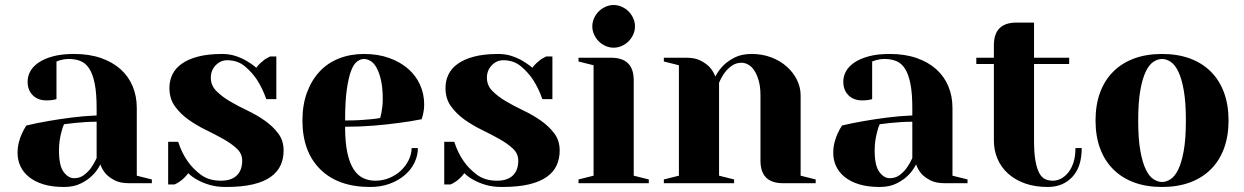

<svg xmlns="http://www.w3.org/2000/svg" viewBox="-20 -730 4955 765"><path d="M235 -235Q229 -222 225 -205Q221 -191 218 -172Q215 -153 215 -130Q215 -70 233.5 -45Q252 -20 275 -20Q298 -20 314.5 -32.5Q331 -45 342 -60Q355 -78 365 -100V-245Q342 -245 319 -243.5Q296 -242 277 -240Q255 -237 235 -235ZM275 -515Q335 -515 381.5 -499Q428 -483 460 -454.5Q492 -426 508.5 -386.5Q525 -347 525 -300V-30L585 -15V0H495Q459 0 437 -11.5Q415 -23 402 -37Q387 -54 380 -75Q367 -49 347 -30Q330 -13 302 1Q274 15 235 15Q188 15 153.5 4.5Q119 -6 96 -24.5Q73 -43 61.5 -67.5Q50 -92 50 -120Q50 -143 55 -162.5Q60 -182 67 -197Q75 -215 85 -230Q127 -240 174 -248Q214 -255 264 -261.5Q314 -268 365 -270V-300Q365 -358 357.5 -396Q350 -434 336 -456Q322 -478 301.5 -486.5Q281 -495 255 -495Q244 -495 235 -493.5Q226 -492 219 -490Q211 -487 205 -485V-335Q198 -333 192 -332Q186 -331 179.5 -330.5Q173 -330 165 -330Q131 -330 110.5 -350.5Q90 -371 90 -405Q90 -426 100.5 -445.5Q111 -465 133.5 -480.5Q156 -496 191 -505.5Q226 -515 275 -515Z M880 15Q844 15 816.5 7Q789 -1 769 -12Q746 -24 730 -40Q722 -29 712.5 -20Q703 -11 695 -6Q685 1 675 5H650V-165H690Q704 -121 728 -87Q748 -58 780 -34Q812 -10 860 -10Q902 -10 923.5 -31Q945 -52 945 -90Q945 -118 923.5 -138Q902 -158 870 -176Q838 -194 800 -212.5Q762 -231 730 -254Q698 -277 676.5 -307Q655 -337 655 -380Q655 -408 666.5 -432.5Q678 -457 703.5 -475.5Q729 -494 769 -504.5Q809 -515 865 -515Q895 -515 920 -506.5Q945 -498 963 -487Q984 -475 1001 -460Q1009 -471 1018.5 -479.5Q1028 -488 1036 -494Q1046 -500 1056 -505H1081V-335H1041Q1026 -378 1004 -412Q985 -441 956 -465.5Q927 -490 885 -490Q859 -490 839.5 -470Q820 -450 820 -420Q820 -390 841.5 -368Q863 -346 895 -327Q927 -308 965 -290Q1003 -272 1035 -249.5Q1067 -227 1088.5 -198.5Q1110 -170 1110 -130Q1110 -98 1098 -71.5Q1086 -45 1059 -25.5Q1032 -6 988 4.5Q944 15 880 15Z M1355 -250Q1389 -250 1415 -251.5Q1441 -253 1459 -255Q1480 -257 1495 -260Q1497 -270 1500 -282Q1502 -293 1503.5 -306.5Q1505 -320 1505 -335Q1505 -380 1498 -410.5Q1491 -441 1480.5 -460Q1470 -479 1456.5 -487Q1443 -495 1430 -495Q1417 -495 1403.5 -485.5Q1390 -476 1379.5 -449.5Q1369 -423 1362 -375Q1355 -327 1355 -250ZM1455 15Q1327 15 1256 -55.5Q1185 -126 1185 -250Q1185 -312 1203 -361Q1221 -410 1253 -444.5Q1285 -479 1330.5 -497Q1376 -515 1430 -515Q1486 -515 1530.5 -499Q1575 -483 1606 -456Q1637 -429 1653.5 -392.5Q1670 -356 1670 -315Q1670 -301 1668.5 -290.5Q1667 -280 1665 -272Q1662 -262 1660 -255Q1616 -246 1567 -240Q1525 -234 1470 -229.5Q1415 -225 1355 -225Q1355 -163 1364 -121.5Q1373 -80 1389 -55.5Q1405 -31 1427 -20.5Q1449 -10 1475 -10Q1505 -10 1531.5 -21Q1558 -32 1577.5 -50.5Q1597 -69 1608.5 -92.5Q1620 -116 1620 -140H1645Q1645 -110 1631.5 -82Q1618 -54 1593 -32.5Q1568 -11 1533 2Q1498 15 1455 15Z M1980 15Q1944 15 1916.5 7Q1889 -1 1869 -12Q1846 -24 1830 -40Q1822 -29 1812.5 -20Q1803 -11 1795 -6Q1785 1 1775 5H1750V-165H1790Q1804 -121 1828 -87Q1848 -58 1880 -34Q1912 -10 1960 -10Q2002 -10 2023.5 -31Q2045 -52 2045 -90Q2045 -118 2023.5 -138Q2002 -158 1970 -176Q1938 -194 1900 -212.5Q1862 -231 1830 -254Q1798 -277 1776.5 -307Q1755 -337 1755 -380Q1755 -408 1766.5 -432.5Q1778 -457 1803.5 -475.5Q1829 -494 1869 -504.5Q1909 -515 1965 -515Q1995 -515 2020 -506.5Q2045 -498 2063 -487Q2084 -475 2101 -460Q2109 -471 2118.5 -479.5Q2128 -488 2136 -494Q2146 -500 2156 -505H2181V-335H2141Q2126 -378 2104 -412Q2085 -441 2056 -465.5Q2027 -490 1985 -490Q1959 -490 1939.5 -470Q1920 -450 1920 -420Q1920 -390 1941.5 -368Q1963 -346 1995 -327Q2027 -308 2065 -290Q2103 -272 2135 -249.5Q2167 -227 2188.5 -198.5Q2210 -170 2210 -130Q2210 -98 2198 -71.5Q2186 -45 2159 -25.5Q2132 -6 2088 4.5Q2044 15 1980 15Z M2340 -625Q2340 -642 2347 -657.5Q2354 -673 2365.5 -684.5Q2377 -696 2392.5 -703Q2408 -710 2425 -710Q2442 -710 2457.5 -703Q2473 -696 2484.5 -684.5Q2496 -673 2503 -657.5Q2510 -642 2510 -625Q2510 -608 2503 -592.5Q2496 -577 2484.5 -565.5Q2473 -554 2457.5 -547Q2442 -540 2425 -540Q2408 -540 2392.5 -547Q2377 -554 2365.5 -565.5Q2354 -577 2347 -592.5Q2340 -608 2340 -625ZM2415 -500Q2505 -500 2505 -410V-30L2565 -15V0H2285V-15L2345 -30V-470L2285 -485V-500Z M3010 -350Q3010 -384 3003 -408.5Q2996 -433 2985.5 -449Q2975 -465 2961.5 -472.5Q2948 -480 2935 -480Q2912 -480 2895 -467.5Q2878 -455 2867 -440Q2854 -422 2845 -400V-30L2905 -15V0H2625V-15L2685 -30V-470L2625 -485V-500H2715Q2750 -500 2772.5 -488Q2795 -476 2808 -462Q2823 -445 2830 -425Q2843 -450 2863 -470Q2880 -487 2907.5 -501Q2935 -515 2975 -515Q3018 -515 3054 -501Q3090 -487 3115.5 -464Q3141 -441 3155.5 -411.5Q3170 -382 3170 -350V-30L3230 -15V0H3100Q3010 0 3010 -90Z M3485 -235Q3479 -222 3475 -205Q3471 -191 3468 -172Q3465 -153 3465 -130Q3465 -70 3483.5 -45Q3502 -20 3525 -20Q3548 -20 3564.5 -32.5Q3581 -45 3592 -60Q3605 -78 3615 -100V-245Q3592 -245 3569 -243.5Q3546 -242 3527 -240Q3505 -237 3485 -235ZM3525 -515Q3585 -515 3631.5 -499Q3678 -483 3710 -454.5Q3742 -426 3758.5 -386.5Q3775 -347 3775 -300V-30L3835 -15V0H3745Q3709 0 3687 -11.5Q3665 -23 3652 -37Q3637 -54 3630 -75Q3617 -49 3597 -30Q3580 -13 3552 1Q3524 15 3485 15Q3438 15 3403.5 4.5Q3369 -6 3346 -24.5Q3323 -43 3311.5 -67.5Q3300 -92 3300 -120Q3300 -143 3305 -162.5Q3310 -182 3317 -197Q3325 -215 3335 -230Q3377 -240 3424 -248Q3464 -255 3514 -261.5Q3564 -268 3615 -270V-300Q3615 -358 3607.5 -396Q3600 -434 3586 -456Q3572 -478 3551.5 -486.5Q3531 -495 3505 -495Q3494 -495 3485 -493.5Q3476 -492 3469 -490Q3461 -487 3455 -485V-335Q3448 -333 3442 -332Q3436 -331 3429.5 -330.5Q3423 -330 3415 -330Q3381 -330 3360.5 -350.5Q3340 -371 3340 -405Q3340 -426 3350.5 -445.5Q3361 -465 3383.5 -480.5Q3406 -496 3441 -505.5Q3476 -515 3525 -515Z M3940 -550Q3940 -640 4030 -640H4100V-500H4240V-475H4100V-170Q4100 -121 4105.5 -90Q4111 -59 4120.5 -41Q4130 -23 4144 -16.5Q4158 -10 4175 -10Q4192 -10 4208 -18.5Q4224 -27 4237 -43.5Q4250 -60 4257.5 -84Q4265 -108 4265 -140H4290Q4290 -65 4252.5 -25Q4215 15 4155 15Q4104 15 4064.5 1Q4025 -13 3997 -38Q3969 -63 3954.5 -97Q3940 -131 3940 -170V-475H3870V-500H3940Z M4610 -5Q4627 -5 4644 -16Q4661 -27 4674.5 -54.5Q4688 -82 4696.5 -129.5Q4705 -177 4705 -250Q4705 -323 4696.5 -370.5Q4688 -418 4674.5 -445.5Q4661 -473 4644 -484Q4627 -495 4610 -495Q4593 -495 4576 -484Q4559 -473 4545.5 -445.5Q4532 -418 4523.5 -370.5Q4515 -323 4515 -250Q4515 -177 4523.5 -129.5Q4532 -82 4545.5 -54.5Q4559 -27 4576 -16Q4593 -5 4610 -5ZM4610 -515Q4672 -515 4721 -497Q4770 -479 4804.5 -444.5Q4839 -410 4857 -361Q4875 -312 4875 -250Q4875 -188 4857 -139Q4839 -90 4804.5 -55.5Q4770 -21 4721 -3Q4672 15 4610 15Q4548 15 4499 -3Q4450 -21 4415.5 -55.5Q4381 -90 4363 -139Q4345 -188 4345 -250Q4345 -312 4363 -361Q4381 -410 4415.5 -444.5Q4450 -479 4499 -497Q4548 -515 4610 -515Z"/></svg>

Font: Yeseva One
Style: Regular
Weight: 400
Designer: Jovanny Lemonad
Foundry: Jovanny Lemonad
Version: Version 2.001; ttfautohint (v0.91) -l 8 -r 50 -G 200 -x 0 -w